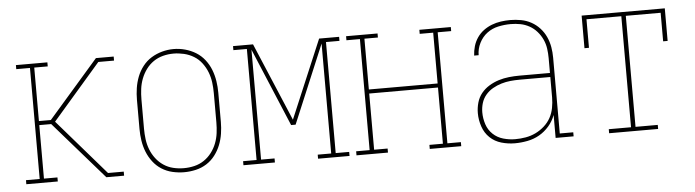

<svg xmlns="http://www.w3.org/2000/svg" viewBox="-40 -691 3080 851"><g transform="rotate(-5 1500.0 -266.0)"><path d="M48 0V-18H109V-512H48V-530H188V-512H128V-274H181L404 -530H483V-512H413L199 -265L413 -18H483V0H404L181 -256H128V-18H188V0Z M750 8Q724 8 698 2Q672 -4 650 -18Q628 -32 612 -53Q596 -74 586.5 -98Q577 -122 573 -148Q569 -174 569 -200V-330Q569 -356 573 -382Q577 -408 586.5 -432.5Q596 -457 612.5 -478Q629 -499 651 -512.5Q673 -526 698.5 -533Q724 -540 750 -540Q776 -540 801.5 -533Q827 -526 849 -512.5Q871 -499 887.5 -478Q904 -457 913.5 -432.5Q923 -408 927 -382Q931 -356 931 -330V-200Q931 -174 927 -148Q923 -122 913.5 -98Q904 -74 888 -53Q872 -32 850 -18Q828 -4 802 2Q776 8 750 8ZM750 -10Q774 -10 797 -15.5Q820 -21 839.5 -34Q859 -47 873.5 -66Q888 -85 896.5 -107Q905 -129 908 -152.5Q911 -176 911 -200V-330Q911 -354 908 -377.5Q905 -401 896.5 -423Q888 -445 873.5 -464.5Q859 -484 838.5 -496.5Q818 -509 794.5 -514.5Q771 -520 748 -520Q724 -520 701 -514Q678 -508 659 -495Q640 -482 626 -463Q612 -444 603.5 -422Q595 -400 592 -376.5Q589 -353 589 -330V-200Q589 -176 592 -152.5Q595 -129 603.5 -107Q612 -85 626.5 -66Q641 -47 660.5 -34Q680 -21 703 -15.5Q726 -10 750 -10Z M1014 0V-18H1074V-512H1014V-530H1103L1250 -182L1397 -530H1486V-512H1426V-18H1486V0H1346V-18H1406V-507L1260 -159H1240L1094 -507V-18H1154V0Z M1517 0V-18H1577V-512H1517V-530H1657V-512H1597V-286H1903V-512H1843V-530H1983V-512H1923V-18H1983V0H1843V-18H1903V-268H1597V-18H1657V0Z M2221 8Q2191 8 2161.5 -0.5Q2132 -9 2110.5 -29.5Q2089 -50 2079 -79.5Q2069 -109 2069 -139Q2069 -163 2075.5 -186Q2082 -209 2096.5 -227Q2111 -245 2131.5 -257.5Q2152 -270 2174.5 -277Q2197 -284 2220.5 -286.5Q2244 -289 2267 -289H2403V-355Q2403 -376 2400 -397.5Q2397 -419 2388 -438.5Q2379 -458 2364.5 -474.5Q2350 -491 2331 -501.5Q2312 -512 2291 -516Q2270 -520 2248 -520Q2220 -520 2192.5 -514Q2165 -508 2143 -491.5Q2121 -475 2108 -449Q2095 -423 2095 -395H2075Q2076 -416 2082 -436.5Q2088 -457 2100 -474.5Q2112 -492 2129 -504.5Q2146 -517 2165.5 -524.5Q2185 -532 2206 -535Q2227 -538 2248 -538Q2272 -538 2296 -533.5Q2320 -529 2341 -517.5Q2362 -506 2378.5 -488Q2395 -470 2405 -448Q2415 -426 2419 -402.5Q2423 -379 2423 -355V-18H2483V0H2403V-102Q2393 -75 2374 -53Q2355 -31 2330.5 -17Q2306 -3 2277.5 2.5Q2249 8 2221 8ZM2224 -10Q2248 -10 2271 -14Q2294 -18 2315 -28Q2336 -38 2354 -54Q2372 -70 2383 -90Q2394 -110 2398.5 -133.5Q2403 -157 2403 -180V-271H2267Q2246 -271 2225.5 -269Q2205 -267 2185 -261Q2165 -255 2146.5 -244.5Q2128 -234 2114.5 -218Q2101 -202 2095 -182Q2089 -162 2089 -141Q2089 -114 2097.5 -88Q2106 -62 2125.5 -43.5Q2145 -25 2171.5 -17.5Q2198 -10 2224 -10Z M2641 0V-18H2740V-512H2585V-385H2565V-530H2935V-385H2915V-512H2760V-18H2859V0Z"/></g></svg>

Font: Iosevka Slab Thin
Style: Regular
Weight: 100
Monospace: yes
Designer: Belleve Invis
Foundry: Belleve Invis
Version: Version 11.1.0; ttfautohint (v1.8.3)